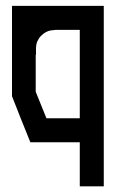

<svg xmlns="http://www.w3.org/2000/svg" viewBox="-20 -491 399 664"><path d="M338.9 153.3H255.9V1H85L52.7 -79.1L21.5 -158.2V-470.7H338.9ZM255.9 -387.7H172.9L155.3 -385.7Q137.7 -382.8 122.1 -367.2Q114.3 -359.4 108.4 -346.7Q103.5 -333 104.5 -313.5V-305.7Q104.5 -301.8 103.5 -299.8V-173.8Q116.2 -143.6 140.6 -82H255.9Z"/></svg>

Font: mr_KirucoupageG
Style: Regular
Weight: 400
Designer: Jan Henkel
Version: Version 1.00 May 25, 2020, initial release